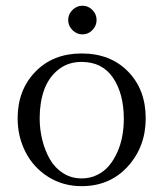

<svg xmlns="http://www.w3.org/2000/svg" viewBox="-20 -637 563 664"><path d="M41 -228Q41 -325.7 102.3 -388.9Q163.6 -452.1 262.2 -452.1Q361.8 -452.1 422.9 -389.6Q483.9 -327.1 483.9 -228Q483.9 -129.4 421.9 -61.3Q359.9 6.8 262.2 6.8Q198.2 6.8 147.2 -25.1Q96.2 -57.1 68.6 -110.6Q41 -164.1 41 -228ZM117.2 -228Q117.2 -189.5 126.2 -153.1Q135.3 -116.7 152.3 -86.7Q169.4 -56.6 198 -38.3Q226.6 -20 262.2 -20Q291.5 -20 315.9 -32Q340.3 -43.9 356.9 -63.7Q373.5 -83.5 385.5 -110.1Q397.5 -136.7 402.8 -166Q408.2 -195.3 408.2 -226.1Q408.2 -312.5 371.1 -367.7Q334 -422.9 262.2 -422.9Q214.4 -422.9 180.9 -395.5Q147.5 -368.2 132.3 -325.2Q117.2 -282.2 117.2 -228ZM230.5 -533Q215.8 -547.9 215.8 -567.9Q215.8 -587.9 230.5 -602.5Q245.1 -617.2 265.1 -617.2Q285.2 -617.2 299.6 -602.5Q314 -587.9 314 -567.9Q314 -547.9 299.6 -533Q285.2 -518.1 265.1 -518.1Q245.1 -518.1 230.5 -533Z"/></svg>

Font: Dehuti
Style: Book
Weight: 400
Version: Version 1.2